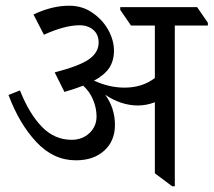

<svg xmlns="http://www.w3.org/2000/svg" viewBox="-20 -647 748 672"><path d="M707.5 -557.6H591.8V4.9H582.5L522 -40.5V-289.1Q492.2 -277.8 462.4 -277.8Q404.3 -277.8 348.1 -315.4Q382.3 -269 382.3 -209.5Q382.3 -153.8 345 -119.9Q307.6 -85.9 245.6 -85.9Q167 -85.9 107.2 -149.9Q47.4 -213.9 9.8 -314.5L49.8 -330.6Q83 -247.6 127.2 -202.6Q171.4 -157.7 230.5 -157.7Q268.1 -157.7 293 -181.2Q317.9 -204.6 317.9 -239.3Q317.9 -269 305.7 -298.1Q293.5 -327.1 271 -347.2Q249.5 -338.4 205.6 -325.2L171.4 -393.6Q257.8 -416 291.5 -439.7Q325.2 -463.4 325.2 -498Q325.2 -526.4 306.4 -542.5Q287.6 -558.6 258.3 -558.6Q207 -558.6 133.8 -525.4L97.2 -596.2Q161.6 -627 222.2 -627Q268.6 -627 304.4 -601.8Q340.3 -576.7 359.6 -541Q378.9 -505.4 378.9 -469.2Q378.9 -434.6 362.3 -409.4Q345.7 -384.3 309.1 -364.7Q362.8 -340.3 415.5 -340.3Q478.5 -340.3 522 -374V-557.6H438.5L400.9 -612.3V-622.1H669.9L707.5 -567.4Z"/></svg>

Font: Noto Serif Devanagari
Style: Regular
Weight: 400
Designer: Monotype Design Team
Foundry: Monotype Imaging Inc.
Version: Version 1.01